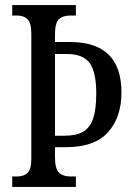

<svg xmlns="http://www.w3.org/2000/svg" viewBox="-20 -734 526 754"><path d="M28 -41H47Q74 -41 88.5 -55.5Q103 -70 103 -110V-602Q103 -643 88.5 -658Q74 -673 47 -673H28V-714H278V-673H256Q226 -673 211 -658Q196 -643 196 -600V-569H255Q457 -569 457 -371Q457 -274 404.5 -215Q352 -156 239 -156H196V-114Q196 -72 211.5 -56.5Q227 -41 256 -41H278V0H28ZM234 -201Q279 -201 306 -216.5Q333 -232 345.5 -268Q358 -304 358 -367Q358 -451 332 -486.5Q306 -522 242 -522H196V-201Z"/></svg>

Font: Noto Serif Cond
Style: Regular
Weight: 400
Width: 3
Designer: Monotype Design Team
Foundry: Monotype Imaging Inc.
Version: Version 1.001